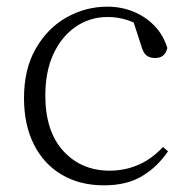

<svg xmlns="http://www.w3.org/2000/svg" viewBox="-20 -542 567 576"><path d="M292 14Q220 14 166 -17.5Q112 -49 82 -108Q52 -167 52 -248Q52 -335 87.5 -396.5Q123 -458 180 -490Q237 -522 302 -522Q344 -522 380.5 -507Q417 -492 443.5 -464.5Q470 -437 482 -398Q475 -368 446 -368Q428 -368 418.5 -376.5Q409 -385 404 -404L376 -490L419 -452Q388 -474 360 -482.5Q332 -491 303 -491Q250 -491 207.5 -462Q165 -433 140.5 -380.5Q116 -328 116 -255Q116 -148 170 -89Q224 -30 309 -30Q354 -30 394 -47Q434 -64 469 -101L484 -88Q452 -41 406 -13.5Q360 14 292 14Z"/></svg>

Font: Noto Serif KR ExtraLight ExtraLight
Style: Regular
Weight: 250
Version: Version 2.003-H1;hotconv 1.1.1;makeotfexe 2.6.0